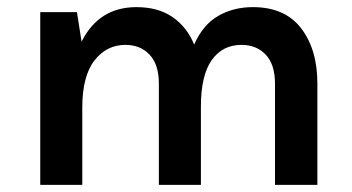

<svg xmlns="http://www.w3.org/2000/svg" viewBox="-20 -519 989 539"><path d="M93 0V-485H196L209 -402Q257.5 -499 363 -499Q424 -499 464.5 -471Q505 -443 525 -394Q550 -450 592.8 -474.5Q635.5 -499 690 -499Q779.5 -499 825.2 -439.8Q871 -380.5 871 -284V0H752V-284Q752 -338 726 -365.5Q700 -393 658 -393Q604.5 -393 574.2 -350Q544 -307 544 -220V0H426V-284Q426 -338 400 -365.5Q374 -393 332 -393Q279 -393 245 -349Q211 -305 211 -217V0Z"/></svg>

Font: Karla
Style: Bold
Weight: 700
Designer: Jonathan Pinhorn
Version: Version 2.004; ttfautohint (v1.8.4.7-5d5b);gftools[0.9.33]